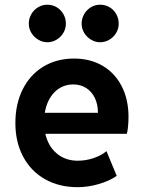

<svg xmlns="http://www.w3.org/2000/svg" viewBox="-20 -776 602 804"><path d="M511.2 -215.8H169.9Q181.6 -163.6 217.8 -133.3Q253.9 -103 305.2 -103Q339.4 -103 372.1 -114Q404.8 -125 425.8 -143.1L468.8 -39.6Q439 -18.6 394 -5.4Q349.1 7.8 304.7 7.8Q227.5 7.8 168.5 -25.6Q109.4 -59.1 76.9 -120.1Q44.4 -181.2 44.4 -260.7Q44.4 -340.8 75.2 -402.1Q106 -463.4 161.6 -497.1Q217.3 -530.8 290.5 -530.8Q357.9 -530.8 409.7 -500.5Q461.4 -470.2 489.7 -414.8Q518.1 -359.4 518.1 -287.1Q518.1 -268.1 516.4 -248.3Q514.6 -228.5 511.2 -215.8ZM390.1 -303.7Q390.1 -338.9 377.2 -365.7Q364.3 -392.6 340.8 -407.5Q317.4 -422.4 287.1 -422.4Q240.7 -422.4 208.7 -390.4Q176.8 -358.4 167.5 -303.7ZM100.6 -676.8Q100.6 -698.7 111.3 -717Q122.1 -735.4 139.9 -745.8Q157.7 -756.3 178.2 -756.3Q199.7 -756.3 217.3 -745.8Q234.9 -735.4 245.4 -717Q255.9 -698.7 255.9 -676.8Q255.9 -656.2 245.4 -638.4Q234.9 -620.6 217 -609.9Q199.2 -599.1 178.2 -599.1Q158.2 -599.1 140.1 -609.9Q122.1 -620.6 111.3 -638.4Q100.6 -656.2 100.6 -676.8ZM321.8 -676.8Q321.8 -698.7 332.5 -717Q343.3 -735.4 360.8 -745.8Q378.4 -756.3 398.9 -756.3Q420.9 -756.3 438.7 -745.8Q456.5 -735.4 466.8 -717Q477.1 -698.7 477.1 -676.8Q477.1 -656.2 466.6 -638.4Q456.1 -620.6 438.2 -609.9Q420.4 -599.1 398.9 -599.1Q378.9 -599.1 361.1 -609.9Q343.3 -620.6 332.5 -638.4Q321.8 -656.2 321.8 -676.8Z"/></svg>

Font: Reddit Mono
Style: Bold
Weight: 700
Designer: Stephen Hutchings
Foundry: Reddit
Version: Version 1.009